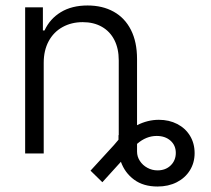

<svg xmlns="http://www.w3.org/2000/svg" viewBox="-20 -557 765 697"><path d="M411.1 -66.4V-337.9Q411.1 -380.4 395.3 -411.6Q379.4 -442.9 349.9 -459.7Q320.3 -476.6 280.3 -476.6Q239.3 -476.6 207 -458.7Q174.8 -440.9 156.7 -407.5Q138.7 -374 138.7 -329.1V0H71.3V-530.3H135.7V-446.3H141.6Q161.1 -488.8 200.9 -512.9Q240.7 -537.1 297.9 -537.1Q352.1 -537.1 392.6 -514.6Q433.1 -492.2 455.3 -448.5Q477.5 -404.8 477.5 -342.8V-102.5Q516.1 -122.1 556.6 -122.1Q593.8 -122.1 623.3 -106.9Q652.8 -91.8 669.7 -64.2Q686.5 -36.6 686.5 -1Q686.5 33.7 669.4 61.3Q652.3 88.9 621.8 104.5Q591.3 120.1 551.8 120.1Q500.5 120.1 466.8 95.2Q433.1 70.3 418.9 30.3L351.6 104.5L308.6 62.5L393.6 -30.3L410.2 -49.8V-66.4ZM551.8 61.5Q581.1 61.5 599.6 43.5Q618.2 25.4 618.2 -2Q618.2 -29.3 598.9 -46.4Q579.6 -63.5 548.8 -63.5Q510.7 -63.5 477.5 -34.7V-6.8Q477.5 11.7 487.8 27.3Q498 43 515.1 52.2Q532.2 61.5 551.8 61.5Z"/></svg>

Font: Pretendard Light
Style: Regular
Weight: 300
Designer: Base glyphs from Inter by Rasmus Andersson; Hangeul glyphs from Noto Sans CJK(Source Han Sans) by Jang Soo-young and Kan
Foundry: Kil Hyung-jin
Version: Version 1.309